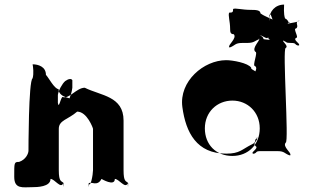

<svg xmlns="http://www.w3.org/2000/svg" viewBox="-20 -815 1384 836"><path d="M120 0C141 0 200 -1 200 -36C218 -36 245 9 255 -17C255 -17 257 17 257 -18C248 -28 236 -21 236 -74V-254C236 -292 276 -294 316 -329C359 -329 385 -257 385 -254V-74C385 -56 374 8 365 -18C365 -18 367 18 367 -17C377 -26 404 -1 422 -36C422 -36 480 -1 480 -36C498 -36 526 9 536 -17C536 -17 538 17 538 -18C529 -28 518 -21 518 -74V-290C518 -397 419 -398 349 -433C313 -433 280 -381 252 -393C243 -386 236 -339 232 -367V-402C235 -422 251 -451 264 -462C278 -472 290 -474 295 -466V-433C290 -393 276 -385 288 -385C309 -385 235 -386 235 -427C217 -427 190 -480 180 -489C180 -525 146 -535 122 -535C124 -525 128 -495 122 -474C104 -465 104 -159 104 -159C104 -147 93 -120 63 -110C41 -110 42 -107 42 -45C42 10 80 0 120 0Z M982 -690C982 -676 983 -666 998 -666C1013 -648 972 -620 978 -610C993 -610 965 -608 980 -608C1005 -617 1002 -628 1035 -628H1054C1087 -628 1087 -636 1111 -646C1126 -646 1094 -648 1109 -648C1114 -639 1076 -608 1091 -590C1106 -590 1076 -527 1091 -527C1106 -515 1079 -498 1099 -490C1114 -490 1086 -492 1101 -492C1112 -500 1068 -512 1074 -520C1060 -541 993 -553 965 -553C867 -553 759 -461 774 -349C789 -237 837 -146 965 -146C1025 -146 1033 -165 1078 -187C1101 -198 1082 -206 1101 -214C1116 -214 1082 -216 1097 -216C1109 -208 1077 -191 1092 -180C1107 -180 1078 -179 1093 -179C1108 -169 1071 -152 1081 -147C1096 -147 1068 -145 1083 -145C1103 -150 1089 -157 1115 -157H1187C1220 -157 1217 -147 1242 -138C1257 -138 1229 -140 1244 -140C1250 -150 1209 -176 1224 -194C1239 -194 1209 -606 1224 -606C1239 -616 1205 -635 1214 -640C1229 -640 1197 -638 1212 -638C1232 -632 1221 -628 1247 -628C1273 -628 1259 -621 1280 -616C1295 -616 1266 -618 1281 -618C1291 -624 1254 -640 1269 -650C1284 -650 1254 -691 1269 -691C1284 -701 1261 -718 1281 -724C1296 -724 1265 -726 1280 -726C1294 -718 1201 -711 1212 -704C1227 -704 1199 -702 1214 -702C1235 -707 1240 -726 1240 -716C1240 -696 1241 -727 1221 -735C1214 -756 1217 -785 1217 -795C1179 -795 1152 -766 1152 -728C1142 -682 1140 -641 1160 -641C1169 -641 1120 -643 1127 -646C1129 -655 1099 -670 1089 -672C1089 -665 1088 -663 1110 -663C1140 -653 1151 -628 1151 -686C1151 -762 1152 -751 1159 -751C1166 -733 1174 -703 1184 -708C1184 -722 1185 -724 1178 -724C1162 -734 1132 -743 1114 -757C1114 -771 1094 -772 1073 -772C1033 -772 1005 -781 995 -776C995 -762 993 -760 978 -760C972 -750 982 -722 982 -690ZM872 -256C872 -327 925 -377 992 -377C1058 -377 1111 -327 1111 -256C1111 -186 1061 -136 992 -136C920 -136 872 -186 872 -256Z"/></svg>

Font: Hussar Przerywany
Style: Regular
Weight: 400
Foundry: Cannot Into Space Fonts
Version: Version 0.982